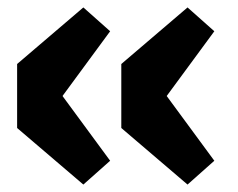

<svg xmlns="http://www.w3.org/2000/svg" viewBox="-20 -510 640 516"><path d="M204 -14 26 -166V-338L204 -490L276 -426L148 -252L276 -78ZM484 -14 306 -166V-338L484 -490L556 -426L428 -252L556 -78Z"/></svg>

Font: Source Code Pro ExtraLight Black
Style: Regular
Weight: 900
Monospace: yes
Version: Version 1.018;hotconv 1.0.116;makeotfexe 2.5.65601